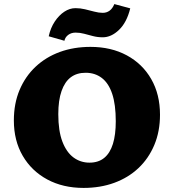

<svg xmlns="http://www.w3.org/2000/svg" viewBox="-20 -905 853 942"><path d="M390 17Q289 17 212 -24.5Q135 -66 91.5 -140.5Q48 -215 48 -314Q48 -397 76 -463.5Q104 -530 154.5 -577.5Q205 -625 273.5 -650Q342 -675 424 -675Q525 -675 602 -633.5Q679 -592 722 -517Q765 -442 765 -342Q765 -260 737 -193.5Q709 -127 659 -80Q609 -33 540.5 -8Q472 17 390 17ZM419 -107Q463 -107 491.5 -130.5Q520 -154 534 -199Q548 -244 548 -310Q548 -392 530.5 -444.5Q513 -497 479.5 -522.5Q446 -548 400 -548Q357 -548 327.5 -526Q298 -504 282 -458.5Q266 -413 266 -345Q266 -263 286 -210.5Q306 -158 340.5 -132.5Q375 -107 419 -107ZM296 -705 219 -727Q228 -768 248.5 -799Q269 -830 295.5 -847.5Q322 -865 350 -865Q374 -865 397 -859.5Q420 -854 442.5 -848Q465 -842 484 -842Q503 -842 517.5 -852.5Q532 -863 541 -885L619 -864Q602 -795 564 -758.5Q526 -722 484 -722Q459 -722 436 -728Q413 -734 392.5 -739.5Q372 -745 351 -745Q330 -745 315 -734Q300 -723 296 -705Z"/></svg>

Font: Ysabeau Infant Black
Style: Regular
Weight: 900
Designer: Christian Thalmann (Catharsis Fonts)
Version: Version 2.001;gftools[0.9.30]; featfreeze: ss01,ss02,lnum